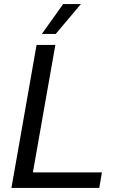

<svg xmlns="http://www.w3.org/2000/svg" viewBox="-20 -920 588 940"><path d="M159 -700H251L141 -76H479L466 0H36ZM289 -900H376L253 -754H185Z"/></svg>

Font: Sarabun
Style: Italic
Weight: 400
Italic angle: -10°
Designer: Suppakit Chalermlarp | Katatrad Co.,Ltd.
Foundry: Cadson Demak Co.,Ltd.
Version: Version 1.000; ttfautohint (v1.6)